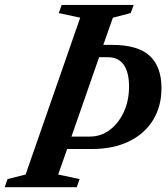

<svg xmlns="http://www.w3.org/2000/svg" viewBox="-54 -782 702 802"><path d="M-34.5 0 -22.5 -34 53 -53 281 -708 191.5 -727.5 203.5 -761.5H504.5L492 -727.5L417.5 -708L377.5 -594.5H413.5Q522 -594.5 571.2 -549Q620.5 -503.5 620.5 -414Q620.5 -338 585.5 -280.8Q550.5 -223.5 485 -191.5Q419.5 -159.5 328.5 -159.5H226.5L189 -53L278.5 -34L266.5 0ZM244.5 -211.5H320.5Q367.5 -211.5 404.5 -239.2Q441.5 -267 463.2 -314.2Q485 -361.5 485 -420.5Q485 -479.5 463 -511.2Q441 -543 396.5 -543H360Z"/></svg>

Font: Libre Caslon Condensed
Style: Italic
Weight: 400
Italic angle: -22.583°
Designer: Pablo Impallari, Rodrigo Fuenzalida, Katja Schimmel, Ertekin Erdin
Foundry: Pablo Impallari, Rodrigo Fuenzalida
Version: Version 2.000;gftools[0.9.33]